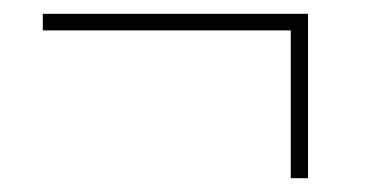

<svg xmlns="http://www.w3.org/2000/svg" viewBox="-20 -384 540 278"><path d="M426 -126V-364H42V-340H401V-126Z"/></svg>

Font: Noto Sans Mono UI Condensed Thin
Style: Regular
Weight: 250
Width: 3
Designer: Monotype Design team
Foundry: Monotype Imaging Inc.
Version: 1.000